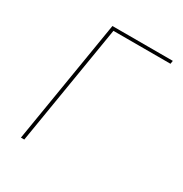

<svg xmlns="http://www.w3.org/2000/svg" viewBox="-171 -863 942 991"><g transform="rotate(30 300.0 -367.5)"><path d="M93 0 214 -735H574L571 -716H231L113 0Z"/></g></svg>

Font: Iosevka Thin Extended
Style: Italic
Weight: 100
Width: 7
Italic angle: -9°
Monospace: yes
Designer: Belleve Invis
Foundry: Belleve Invis
Version: Version 32.5.0; ttfautohint (v1.8.4)